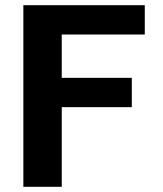

<svg xmlns="http://www.w3.org/2000/svg" viewBox="-20 -720 628 740"><path d="M70 -700H218V0H70ZM138 -420H488V-307H138ZM138 -700H538V-587H138Z"/></svg>

Font: Uncut Sans VF
Style: Regular
Weight: 400
Designer: Kasper Nordkvist
Foundry: Uncut Type
Version: Version 1.100;FEAKit 1.0